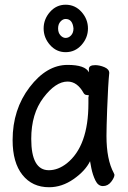

<svg xmlns="http://www.w3.org/2000/svg" viewBox="-20 -766 540 810"><path d="M187 23.9Q116.2 23.9 74.7 -28.1Q33.2 -80.1 33.2 -174.8Q33.2 -304.2 105 -398.2Q176.8 -492.2 265.1 -492.2Q339.8 -492.2 355 -460.9V-475.1Q355 -491.2 381.8 -491.2Q399.9 -491.2 420.4 -482.7Q440.9 -474.1 440.9 -458Q436 -411.1 432.1 -306.2Q429.2 -225.1 429.2 -192.9Q429.2 -92.8 460 -36.1L462.9 -28.8Q462.9 -17.1 449 1Q435.1 19 414.1 19Q394 19 382.6 -4.4Q371.1 -27.8 365.2 -57.1L359.9 -85.9Q339.8 -44.9 290.5 -10.5Q241.2 23.9 187 23.9ZM186 -47.9Q225.1 -47.9 262.2 -77.1Q353 -149.9 353 -330.1V-357.9Q355 -359.9 355 -361.8Q355 -365.2 346.4 -365.2Q337.9 -365.2 333 -373Q306.2 -421.9 265.1 -421.9Q214.8 -421.9 163.3 -354Q111.8 -286.1 111.8 -180.2Q111.8 -47.9 186 -47.9ZM256.8 -545.9Q217.8 -545.9 190.9 -576.4Q164.1 -606.9 164.1 -646Q164.1 -685.1 190.9 -715.6Q217.8 -746.1 256.8 -746.1Q296.9 -746.1 324 -715.6Q351.1 -685.1 351.1 -646Q351.1 -606.9 324 -576.4Q296.9 -545.9 256.8 -545.9ZM256.8 -606Q270 -606 280 -616.9Q290 -627.9 290 -646Q286.1 -686 256.8 -686Q245.1 -686 235.1 -675Q225.1 -664.1 225.1 -646Q225.1 -627.9 235.1 -616.9Q245.1 -606 256.8 -606Z"/></svg>

Font: LXGW WenKai Mono GB Screen
Style: Regular
Weight: 400
Monospace: yes
Designer: LXGW / Fontworks Inc.
Foundry: LXGW / Fontworks Inc.
Version: Version 1.510;January 18,2025